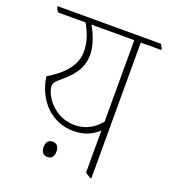

<svg xmlns="http://www.w3.org/2000/svg" viewBox="-138 -709 706 801"><g transform="rotate(20 215.5 -308.5)"><path d="M220 -155C267 -155 303 -171 330 -197V-10L353 5H359V-598H450V-603L440 -622H-19V-617L-9 -598H114C136 -559 149 -521 149 -482C149 -417 103 -371 37 -331C52 -225 126 -155 220 -155ZM92 -246C79 -265 71 -285 71 -300C71 -312 76 -320 89 -331C139 -373 178 -410 178 -478C178 -515 163 -558 140 -598H330V-236C298 -199 263 -180 216 -180C168 -180 123 -202 92 -246ZM155 -16C174 -16 184 -28 184 -50C184 -72 174 -84 155 -84C137 -84 127 -72 127 -50C127 -28 137 -16 155 -16Z"/></g></svg>

Font: Noto Serif Devanagari ExtraCondensed Thin
Style: Regular
Weight: 100
Width: 2
Designer: Universal Thirst, Indian Type Foundry and the Monotype Design Team
Foundry: Monotype Imaging Inc.
Version: Version 2.004